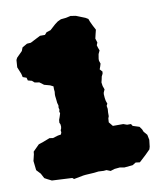

<svg xmlns="http://www.w3.org/2000/svg" viewBox="-73 -659 607 729"><g transform="rotate(-10 230.5 -294.0)"><path d="M54 -5 43 -11 33 -30 18 -46 14 -82 20 -107 21 -117 45 -141 63 -147 89 -157 102 -155 122 -161 134 -163 137 -171 136 -179 139 -186 140 -193 139 -202 136 -208 137 -219 140 -227 142 -233 145 -243 143 -250 145 -257 143 -265 144 -273 141 -284 140 -294 139 -303 138 -311V-318L139 -327L138 -337V-348L126 -354L104 -360L88 -372L70 -375L61 -383L46 -387L43 -398L29 -403L26 -416L15 -443L17 -471L21 -479L43 -501L48 -514L67 -525L82 -526L121 -546H140L148 -555L164 -560L185 -579L197 -588L210 -594L230 -596L248 -600L268 -597L283 -591L303 -583L313 -577L317 -566L325 -549L334 -532L330 -516L326 -499L331 -483L327 -473L330 -463L334 -452L328 -439L325 -421V-414L329 -402L326 -392L322 -381L331 -371L330 -363L325 -353L323 -343L320 -331L322 -317L327 -303L322 -292L321 -286L322 -271L324 -259L328 -248L324 -240L326 -228L325 -215V-200L322 -192L321 -177L334 -161H374L388 -156H403L408 -148L433 -140L441 -129L445 -119L457 -105L461 -85L458 -59L455 -49L437 -31L411 -7L395 -9L382 -1L350 2L333 -1L312 1L296 6L281 0L270 1L250 0L233 2L200 4L191 5L154 12L148 7L70 3Z"/></g></svg>

Font: Winky Rough ExtraBold
Style: Regular
Weight: 800
Designer: Simon Atzbach
Foundry: typofactur
Version: Version 1.206; ttfautohint (v1.8.4.7-5d5b)